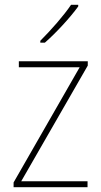

<svg xmlns="http://www.w3.org/2000/svg" viewBox="-20 -785 423 805"><path d="M308 -758V-765H278C247 -719 194 -659 149 -614V-606H168C215 -647 274 -711 308 -758ZM347 0V-25H69L348 -510V-528H59V-503H314L37 -20V0Z"/></svg>

Font: Noto Sans Armenian SemiCondensed Thin
Style: Regular
Weight: 100
Width: 4
Designer: Monotype Design Team
Foundry: Monotype Imaging Inc.
Version: Version 2.008